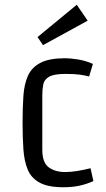

<svg xmlns="http://www.w3.org/2000/svg" viewBox="-20 -776 445 808"><path d="M254 -531Q274 -531 307 -526Q340 -521 371 -507L355 -454Q337 -459 314.5 -462Q292 -465 256 -465Q207 -465 186.5 -453Q166 -441 162 -420.5Q158 -400 158 -374V-146Q158 -92 185 -72Q212 -52 254 -52Q278 -52 305.5 -56.5Q333 -61 361 -68L373 -14Q347 -2 316.5 5Q286 12 246 12Q183 12 147.5 -7Q112 -26 97 -61.5Q82 -97 78.5 -147Q75 -197 75 -260Q75 -323 78.5 -373Q82 -423 98 -458Q114 -493 151 -512Q188 -531 254 -531ZM138 -620 303 -756 349 -689 161 -586Z"/></svg>

Font: Strait
Style: Regular
Weight: 400
Designer: Eduardo Rodriguez Tunni
Foundry: Eduardo Rodriguez Tunni
Version: Version 1.002; ttfautohint (v1.8.4.7-5d5b);gftools[0.9.23]